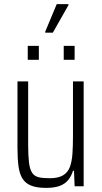

<svg xmlns="http://www.w3.org/2000/svg" viewBox="-20 -906 496 934"><path d="M204 8Q159 8 131.5 -3Q104 -14 89.5 -37Q75 -60 70 -97.5Q65 -135 65 -188V-510H117V-202Q117 -148 121 -115.5Q125 -83 136 -66Q147 -49 167.5 -44Q188 -39 221 -39Q263 -39 286.5 -53Q310 -67 320 -94Q330 -121 332.5 -159.5Q335 -198 335 -245V-510H387V0H343L340 -75H335Q327 -49 311.5 -30Q296 -11 270 -1.5Q244 8 204 8ZM115 -615V-683H169V-615ZM290 -615V-683H343V-615ZM200 -747V-752L256 -886H313V-881L237 -747Z"/></svg>

Font: Saira Condensed Light
Style: Regular
Weight: 300
Width: 3
Designer: Hector Gatti with collaboration of the Omnibus-Type team
Foundry: Omnibus-Type
Version: Version 1.101